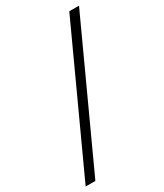

<svg xmlns="http://www.w3.org/2000/svg" viewBox="-251 -814 806 941"><g transform="rotate(-30 152.5 -343.0)"><path d="M-55 49 305 -735H360L0 49Z"/></g></svg>

Font: Archivo SemiCondensed ExtraLight
Style: Italic
Weight: 250
Width: 4
Italic angle: -10°
Designer: Hector Gatti
Foundry: Omnibus-Type
Version: Version 2.001